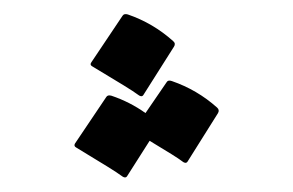

<svg xmlns="http://www.w3.org/2000/svg" viewBox="-20 -241 412 270"><path d="M152.3 -218.8Q154.3 -222.2 159.7 -220.7Q195.3 -208.5 223.6 -183.1Q227.5 -179.7 224.6 -175.3L181.6 -107.4Q179.2 -103.5 172.9 -108.6Q166.5 -113.8 109.4 -147.9Q106 -149.9 108.4 -153.3ZM214.4 -125.5Q216.3 -128.9 221.7 -127Q257.3 -114.7 285.2 -89.8Q289.1 -86.4 286.6 -82L243.7 -13.7Q241.2 -9.8 234.9 -15.1Q229.5 -19.5 190.4 -43L158.7 6.8Q156.2 10.7 149.9 5.6Q143.6 0.5 86.9 -33.7Q83.5 -35.6 85.4 -39.1L129.4 -104.5Q131.3 -107.9 136.7 -106.4Q162.6 -97.7 184.6 -82Z"/></svg>

Font: Amiri Quran Colored
Style: Regular
Weight: 400
Designer: Khaled Hosny
Version: Version 000.111